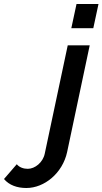

<svg xmlns="http://www.w3.org/2000/svg" viewBox="-222 -750 513 961"><path d="M161 -730 135 -609H245L271 -730ZM-202 146C-176 177 -136 191 -90 191C0 191 91 117 114 11L227 -523H117L2 19C-7 63 -47 95 -83 95C-104 95 -125 88 -138 72Z"/></svg>

Font: FIGSv2-sans-serif SmBold Italic
Style: Regular
Weight: 600
Italic angle: -12°
Designer: Matt McInerney, Pablo Impallari, Rodrigo Fuenzalida
Foundry: Matt McInerney, Pablo Impallari, Rodrigo Fuenzalida
Version: Version 4.020;hotconv 1.0.109;makeotfexe 2.5.65596